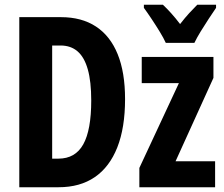

<svg xmlns="http://www.w3.org/2000/svg" viewBox="-20 -786 941 806"><path d="M505 -370Q505 -250 472.5 -167.5Q440 -85 378 -42.5Q316 0 226 0H61V-714H236Q323 -714 383 -674.5Q443 -635 474 -558.5Q505 -482 505 -370ZM363 -364Q363 -444 348.5 -495Q334 -546 305.5 -570.5Q277 -595 234 -595H199V-120H225Q296 -120 329.5 -180Q363 -240 363 -364ZM883 0H565V-81L731 -437H575V-547H876V-459L717 -109H883ZM887 -753Q874 -734 856.5 -707.5Q839 -681 822.5 -654Q806 -627 796 -606H676Q667 -626 650.5 -653Q634 -680 616 -707Q598 -734 584 -753V-766H664Q680 -751 698.5 -730.5Q717 -710 736 -685Q757 -712 774 -730.5Q791 -749 808 -766H887Z"/></svg>

Font: Noto Sans Display ExtraCondensed
Style: Bold
Weight: 700
Width: 2
Designer: Monotype Design Team
Foundry: Monotype Imaging Inc.
Version: Version 2.003